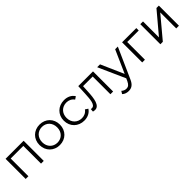

<svg xmlns="http://www.w3.org/2000/svg" viewBox="330 -1939 3548 3548"><g transform="rotate(-45 2104.0 -165.5)"><path d="M172 0V-463H502V0H573V-526H101V0Z M992 5C1146 5 1259 -107 1259 -263C1259 -420 1146 -530 992 -530C838 -530 724 -420 724 -263C724 -107 838 5 992 5ZM992 -58C881 -58 796 -140 796 -263C796 -387 881 -468 992 -468C1104 -468 1187 -387 1187 -263C1187 -140 1104 -58 992 -58Z M1631 5C1720 5 1795 -31 1838 -99L1784 -135C1748 -83 1692 -58 1631 -58C1517 -58 1432 -139 1432 -263C1432 -387 1517 -468 1631 -468C1692 -468 1748 -443 1784 -390L1838 -426C1795 -495 1720 -530 1631 -530C1475 -530 1360 -420 1360 -263C1360 -107 1475 5 1631 5Z M1860 -1C1879 3 1895 6 1911 6C2023 6 2048 -149 2056 -333L2063 -463H2315V0H2386V-526H2001L1992 -338C1984 -199 1978 -59 1890 -59C1883 -59 1874 -61 1865 -62Z M2597 199C2672 199 2728 166 2772 63L3035 -526H2965L2767 -79L2570 -526H2495L2730 -1L2707 50C2676 115 2645 138 2598 138C2559 138 2529 123 2502 98L2469 151C2501 183 2548 199 2597 199Z M3217 0V-463H3518V-526H3146V0Z M3685 0 4035 -418V0H4106V-525H4043L3692 -108V-525H3621V0Z"/></g></svg>

Font: Montserrat Z
Style: Regular
Weight: 400
Designer: Julieta Ulanovsky
Foundry: Julieta Ulanovsky
Version: Version 8.000